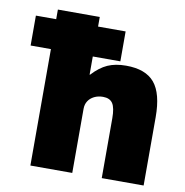

<svg xmlns="http://www.w3.org/2000/svg" viewBox="-81 -808 855 885"><g transform="rotate(10 346.0 -365.0)"><path d="M444 -545H24V-685H444ZM119 0V-730H315V-460H317Q352 -498 388 -514Q424 -530 474 -530Q566 -530 607.5 -480Q649 -430 649 -320V0H453V-280Q453 -329 439.5 -349.5Q426 -370 394 -370Q371 -370 353 -361Q335 -352 325 -336.5Q315 -321 315 -300V0Z"/></g></svg>

Font: M PLUS 2 Black
Style: Regular
Weight: 900
Designer: Coji Morishita
Foundry: UNDERFOREST DESIGN
Version: Version 1.001